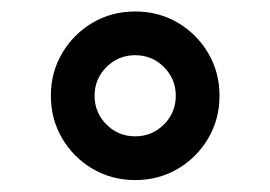

<svg xmlns="http://www.w3.org/2000/svg" viewBox="-20 -397 462 328"><path d="M66.9 -233.4Q66.9 -273.4 86.2 -306.2Q105.5 -338.9 138.2 -358.2Q170.9 -377.4 210.9 -377.4Q251 -377.4 283.7 -358.2Q316.4 -338.9 335.7 -306.2Q355 -273.4 355 -233.4Q355 -193.4 335.7 -160.6Q316.4 -127.9 283.7 -108.6Q251 -89.4 210.9 -89.4Q170.9 -89.4 138.2 -108.6Q105.5 -127.9 86.2 -160.6Q66.9 -193.4 66.9 -233.4ZM141.6 -233.4Q141.6 -204.6 161.9 -184.3Q182.1 -164.1 210.9 -164.1Q239.7 -164.1 260 -184.3Q280.3 -204.6 280.3 -233.4Q280.3 -262.2 260 -282.5Q239.7 -302.7 210.9 -302.7Q182.1 -302.7 161.9 -282.5Q141.6 -262.2 141.6 -233.4Z"/></svg>

Font: Vazirmatn RD
Style: Regular
Weight: 400
Designer: Saber Rastikerdar
Foundry: Saber Rastikerdar
Version: Version 32.102